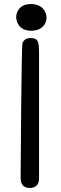

<svg xmlns="http://www.w3.org/2000/svg" viewBox="-20 -710 302 949"><path d="M210 -622C210 -653 188 -690 133 -690C75 -690 60 -649 60 -625C60 -604 74 -558 134 -558C189 -558 210 -594 210 -622ZM91 -496C86 -482 82 129 82 172C82 211 108 219 126 219C135 219 173 219 173 172V-451C173 -507 167 -522 131 -522C99 -522 92 -499 91 -496Z"/></svg>

Font: Life Savers
Style: ExtraBold
Weight: 800
Designer: Pablo Impallari, Rodrigo Fuenzalida, Brenda Gallo
Foundry: Pablo Impallari, Rodrigo Fuenzalida, Brenda Gallo
Version: Version 3.000